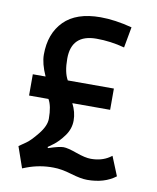

<svg xmlns="http://www.w3.org/2000/svg" viewBox="-78 -727 656 800"><g transform="rotate(10 250.0 -327.5)"><path d="M46 -293V-383H100Q77 -434 77 -472Q77 -561 129 -613.5Q181 -666 283 -666Q344 -666 417 -647L401 -559Q342 -575 282 -575Q176 -575 176 -472Q176 -414 194 -383H389V-293H229Q247 -258 247 -222.5Q247 -187 225 -157Q203 -127 181 -111L159 -95L162 -91Q207 -106 225 -106Q243 -106 282 -92Q321 -78 345 -78Q390 -78 422 -99L432 -106L465 -25Q418 11 345 11Q318 11 275 -2Q232 -15 199 -15Q142 -16 88 4L70 11L39 -78L68 -98Q86 -110 115 -146Q144 -182 144 -212Q144 -266 128 -293Z"/></g></svg>

Font: TypoPRO Lekton
Style: Bold
Weight: 700
Monospace: yes
Designer: Paolo Mazzetti, Luciano Perondi, Raffaele Flato, Elena Papassissa, Emilio Macchia, Michela Povoleri, Tobias Seemiller, R
Version: Version 34.000